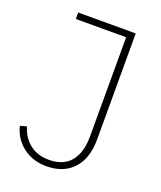

<svg xmlns="http://www.w3.org/2000/svg" viewBox="-138 -821 773 922"><g transform="rotate(20 248.5 -360.0)"><path d="M24 -126 57 -135Q72 -83 111.5 -51.5Q151 -20 209 -20Q283 -20 320.5 -65Q358 -110 358 -195V-700H101V-733H395V-192Q395 -94 345.5 -40.5Q296 13 209 13Q139 13 89 -25.5Q39 -64 24 -126Z"/></g></svg>

Font: IBM Plex Sans JP ExtraLight
Style: Regular
Weight: 200
Designer: Mike Abbink; Paul van der Laan; Pieter van Rosmalen; Wujin Sim; Yejin Wi; Jinhee Kim; Boomi Park; Yona Kim; Kichan Ma
Foundry: Sandoll Inc.
Version: Version 1.001